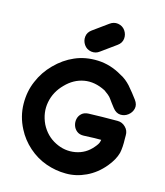

<svg xmlns="http://www.w3.org/2000/svg" viewBox="-137 -1071 1010 1175"><g transform="rotate(15 367.5 -483.5)"><path d="M629 -115Q668 -162 680 -207Q684 -225 685.5 -248.5Q687 -272 686 -296V-319Q687 -350 665 -371Q644 -392 615 -392Q513 -392 432 -389Q405 -388 389 -373.5Q373 -359 368.5 -338.5Q364 -318 370.5 -297.5Q377 -277 394 -263.5Q411 -250 438 -251Q519 -255 548 -254Q547 -248 545 -241Q542 -227 522 -204Q479 -152 414 -140.5Q349 -129 288 -160Q226 -191 193 -256Q161 -324 174 -392.5Q187 -461 239 -513Q289 -565 354 -576.5Q419 -588 489 -552Q501 -544 515 -532.5Q529 -521 536 -510L552 -488L572 -462Q593 -435 620 -433.5Q647 -432 669 -449Q691 -466 697 -492Q703 -518 683 -545Q670 -562 655 -581.5Q640 -601 623 -620Q609 -635 593.5 -647.5Q578 -660 558 -670Q484 -714 404 -717Q324 -720 258 -691Q193 -663 140 -609Q88 -557 60 -490Q31 -424 32 -344.5Q33 -265 71 -192Q101 -133 152 -88Q203 -43 265 -21Q327 1 391 1Q455 2 518 -27.5Q581 -57 629 -115ZM349 -760Q378 -756 401 -774L495 -842Q520 -860 523 -887.5Q526 -915 510 -938.5Q494 -962 464 -967Q436 -971 412 -953L318 -885Q293 -867 290 -839.5Q287 -812 303 -788.5Q319 -765 349 -760Z"/></g></svg>

Font: Balsamiq Sans
Style: Bold
Weight: 700
Designer: Michael Angeles
Foundry: Balsamiq SRL
Version: Version 1.020; ttfautohint (v1.8.4.7-5d5b);gftools[0.9.26]